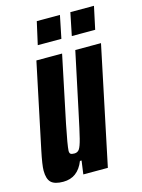

<svg xmlns="http://www.w3.org/2000/svg" viewBox="-105 -730 592 801"><g transform="rotate(-15 190.5 -330.0)"><path d="M0 -58Q0 -82 13 -144L90 -510H201L141 -223Q123 -134 122 -111Q122 -101 126.5 -97.5Q131 -94 143 -94Q157 -94 164.5 -105Q172 -116 180 -147.5Q188 -179 205 -260L258 -510H369L262 0H156L164 -58H157Q131 8 68 8Q31 8 15.5 -7Q0 -22 0 -58ZM112 -570 134 -668H234L214 -570ZM259 -570 279 -668H381L360 -570Z"/></g></svg>

Font: Saira Ultra Condensed ExtraBold
Style: Italic
Weight: 800
Width: 1
Italic angle: -12°
Designer: Hector Gatti with collaboration of the Omnibus-Type team
Foundry: Omnibus-Type
Version: Version 1.001; ttfautohint (v1.8)